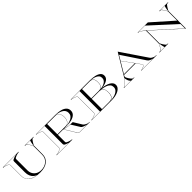

<svg xmlns="http://www.w3.org/2000/svg" viewBox="523 -2611 4552 4552"><g transform="rotate(-45 2799.0 -335.0)"><path d="M1037.5 -688.5Q1020 -688 1007.5 -673.8Q995 -659.5 981 -639Q975.5 -631 966 -615.8Q956.5 -600.5 947 -584.5Q937.5 -568.5 932.5 -557Q927 -545 927 -532.5V-255Q927 -131.5 837.5 -58.8Q748 14 584.5 14Q395 14 298.5 -55.8Q202 -125.5 202 -255V-612.5Q202 -633 188.8 -643Q175.5 -653 138 -667.5Q113.5 -677.5 92 -682Q70.5 -686.5 40 -690V-700H565V-690Q534.5 -686.5 513 -682Q491.5 -677.5 467 -667.5Q429.5 -652.5 416.2 -642.8Q403 -633 403 -612.5V-240Q403 -174 432.2 -121.5Q461.5 -69 515.8 -38.8Q570 -8.5 644.5 -8.5Q695 -8.5 742.5 -24.2Q790 -40 828.5 -71Q867 -102 889.5 -148.2Q912 -194.5 912 -255V-532.5Q912 -545 906.5 -557Q901.5 -568.5 892 -584.5Q882.5 -600.5 873 -615.8Q863.5 -631 858 -639Q844 -659.5 831.5 -673.8Q819 -688 801.5 -688.5L772 -690V-700H1067V-690ZM918.5 -537.5Q921.5 -566 926.5 -597.2Q931.5 -628.5 937.5 -654.8Q943.5 -681 950 -695H804.5Q829.5 -689.5 842 -671Q854.5 -652.5 878.5 -617Q895 -592.5 904.8 -572.8Q914.5 -553 918.5 -537.5ZM60 -693.5Q91 -688.5 108.8 -682.8Q126.5 -677 141 -671.5Q173.5 -659 190.2 -647.5Q207 -636 207 -612.5V-254Q207 -138 282.8 -75Q358.5 -12 485 4V2.5Q443 -11.5 407.2 -43.2Q371.5 -75 349.8 -126.5Q328 -178 328 -249.5V-612.5Q328 -636 342.8 -646.5Q357.5 -657 394.5 -671.5Q416.5 -680 437.2 -685.2Q458 -690.5 485 -693.5V-695H60Z M1672 -10V0H1147V-10Q1177.5 -13.5 1199 -18.2Q1220.5 -23 1245 -32.5Q1282.5 -47 1295.8 -57Q1309 -67 1309 -87.5V-612.5Q1309 -633 1295.8 -643Q1282.5 -653 1245 -667.5Q1220.5 -677.5 1199 -682Q1177.5 -686.5 1147 -690V-700H1814Q1904.5 -700 1977 -680Q2049.5 -660 2091.8 -618.5Q2134 -577 2134 -512Q2134 -447 2091.8 -405.5Q2049.5 -364 1977 -344Q1904.5 -324 1814 -324H1721.5Q1780 -303 1844 -295.2Q1908 -287.5 1970.5 -287.5L2098 -80Q2106.5 -66 2119.8 -57Q2133 -48 2147 -39.5Q2163 -30 2185.5 -20Q2208 -10 2228 -10H2257V0H1917Q1896.5 -8.5 1878 -27.8Q1859.5 -47 1835.5 -86.5L1737 -250Q1724.5 -270.5 1710.8 -290.2Q1697 -310 1682.5 -324H1510V-87.5Q1510 -67 1523.2 -57Q1536.5 -47 1574 -32.5Q1598.5 -23 1620 -18.2Q1641.5 -13.5 1672 -10ZM2059 -512Q2059 -559.5 2035.8 -592.8Q2012.5 -626 1974 -647Q1935.5 -668 1888.5 -678.8Q1841.5 -689.5 1794 -692Q1852 -683 1885.5 -638Q1919 -593 1919 -512Q1919 -432 1886.2 -387Q1853.5 -342 1794 -333Q1838 -333.5 1884.2 -343Q1930.5 -352.5 1970.2 -373.5Q2010 -394.5 2034.5 -428.5Q2059 -462.5 2059 -512ZM1510 -685V-339H1784Q1841 -339 1877.5 -382.8Q1914 -426.5 1914 -512Q1914 -597.5 1877.5 -641.2Q1841 -685 1784 -685ZM1688 -324Q1702.5 -310 1716.5 -290.2Q1730.5 -270.5 1743 -250L1841.5 -86.5Q1880.5 -21.5 1918 -5H2182Q2145.5 -12 2123.8 -17.5Q2102 -23 2077 -34.5Q2062 -41.5 2046.8 -49.8Q2031.5 -58 2018 -80L1891 -285Q1847 -288.5 1797.2 -297.2Q1747.5 -306 1688 -324ZM1557 -6.5Q1537.5 -13.5 1524 -18Q1510.5 -22.5 1496 -28Q1466.5 -39.5 1450.8 -52Q1435 -64.5 1435 -87.5V-695H1157V-693.5Q1184 -690.5 1205 -685.2Q1226 -680 1247.5 -671.5Q1284.5 -657 1299.2 -646.5Q1314 -636 1314 -612.5V-87.5Q1314 -64.5 1299.2 -53.8Q1284.5 -43 1247.5 -28.5Q1226 -20 1205 -14.8Q1184 -9.5 1157 -6.5V-5H1557Z M2317 -690V-700H2952.5Q3045 -700 3119.8 -683.8Q3194.5 -667.5 3238.5 -631.2Q3282.5 -595 3282.5 -535Q3282.5 -464 3216.2 -421.8Q3150 -379.5 3036.5 -368.5Q3090.5 -365 3141.2 -351.2Q3192 -337.5 3232.8 -314.8Q3273.5 -292 3297.5 -260.8Q3321.5 -229.5 3321.5 -190Q3321.5 -143 3294.5 -107.5Q3267.5 -72 3221.2 -48Q3175 -24 3117 -12Q3059 0 2996.5 0H2317V-10Q2347.5 -13.5 2369 -18.2Q2390.5 -23 2415 -32.5Q2452.5 -47 2465.8 -57Q2479 -67 2479 -87.5V-612.5Q2479 -633 2465.8 -643Q2452.5 -653 2415 -667.5Q2390.5 -677.5 2369 -682Q2347.5 -686.5 2317 -690ZM2327 -693.5Q2354 -690.5 2375 -685.2Q2396 -680 2417.5 -671.5Q2454.5 -657 2469.2 -646.5Q2484 -636 2484 -612.5V-87.5Q2484 -64.5 2469.2 -53.8Q2454.5 -43 2417.5 -28.5Q2396 -20 2375 -14.8Q2354 -9.5 2327 -6.5V-5H2605V-695H2327ZM3207 -535Q3207 -581 3181.5 -610.2Q3156 -639.5 3117 -656.2Q3078 -673 3036.2 -680.5Q2994.5 -688 2962 -690.5Q2985 -687 3009.2 -673.8Q3033.5 -660.5 3050.2 -628.2Q3067 -596 3067 -535Q3067 -476.5 3053.5 -443.5Q3040 -410.5 3018.5 -395Q2997 -379.5 2972 -374Q3003 -374.5 3042.8 -382.8Q3082.5 -391 3120.2 -409.2Q3158 -427.5 3182.5 -458.5Q3207 -489.5 3207 -535ZM2680 -375H2936.5Q2990 -375 3025.8 -410Q3061.5 -445 3061.5 -534Q3061.5 -593.5 3045 -626.2Q3028.5 -659 3000.2 -672Q2972 -685 2936.5 -685H2680ZM2680 -360V-15H2926.5Q2964.5 -15 2996.2 -29.8Q3028 -44.5 3047.2 -82.5Q3066.5 -120.5 3066.5 -190Q3066.5 -259.5 3047.2 -296.2Q3028 -333 2996.2 -346.5Q2964.5 -360 2926.5 -360ZM3247 -188Q3247 -235.5 3221.8 -266.8Q3196.5 -298 3155.8 -316.8Q3115 -335.5 3068 -345Q3021 -354.5 2977 -359Q3021.5 -347 3046.8 -309Q3072 -271 3072 -183Q3072 -103 3043 -62.2Q3014 -21.5 2962 -12.5Q3006 -13 3055.5 -22Q3105 -31 3148.5 -51.2Q3192 -71.5 3219.5 -105Q3247 -138.5 3247 -188Z M3401.5 -10H3421.5Q3442.5 -10 3466.2 -38Q3490 -66 3518 -98Q3546 -130 3568 -159.8Q3590 -189.5 3598 -202L3906.5 -715L4337.5 -80Q4348.5 -63.5 4358 -55.5Q4367.5 -47.5 4381.5 -39.5Q4397.5 -30.5 4420.5 -20.2Q4443.5 -10 4467.5 -10H4496.5V0H3984.5V-10H3996.5Q4020.5 -10 4043.5 -20.2Q4066.5 -30.5 4082.5 -39.5Q4122 -62.5 4105 -86.5L4009.5 -217.5H3623L3611.5 -198.5Q3597.5 -175.5 3608.5 -148.5Q3619.5 -121.5 3638 -94Q3658.5 -63.5 3673.8 -44.5Q3689 -25.5 3702 -17Q3706 -14.5 3712.2 -12.2Q3718.5 -10 3729.5 -10H3751.5V0H3401.5ZM3876.5 -640 3800 -513 4107.5 -90.5Q4120.5 -72.5 4111.5 -59.2Q4102.5 -46 4082 -34Q4066 -25 4048.2 -17Q4030.5 -9 4006.5 -5H4387.5Q4363.5 -9 4340.5 -17.2Q4317.5 -25.5 4301.5 -34.5Q4287.5 -42.5 4275.5 -50.5Q4263.5 -58.5 4252.5 -75ZM3632 -232.5H3999L3797.5 -509ZM3584.5 -176Q3576.5 -164.5 3564.2 -147.2Q3552 -130 3524 -98Q3505.5 -76.5 3487.8 -55Q3470 -33.5 3454 -19.2Q3438 -5 3424 -5H3639.5Q3628.5 -13 3614 -33.8Q3599.5 -54.5 3588.5 -89.5Q3579.5 -118 3576.8 -133.8Q3574 -149.5 3584.5 -176Z M4561.5 -690V-700H4901.5L5423.5 -238.5V-532.5Q5423.5 -545 5418 -557Q5413 -568.5 5403.5 -584.5Q5394 -600.5 5384.5 -615.8Q5375 -631 5369.5 -639Q5355.5 -659.5 5343 -673.8Q5330.5 -688 5313 -688.5L5283.5 -690V-700H5578.5V-690L5549 -688.5Q5531.5 -688 5519 -673.8Q5506.5 -659.5 5492.5 -639Q5487 -631 5477.5 -615.8Q5468 -600.5 5458.5 -584.5Q5449 -568.5 5444 -557Q5438.5 -545 5438.5 -532.5V45L4746.5 -580.5V-167.5Q4746.5 -155 4752 -143Q4757 -132 4766.5 -115.8Q4776 -99.5 4785.5 -84.2Q4795 -69 4800.5 -61Q4814.5 -41 4827 -26.8Q4839.5 -12.5 4857 -11.5L4886.5 -10V0H4591.5V-10L4621 -11.5Q4638.5 -12.5 4651 -26.8Q4663.5 -41 4677.5 -61Q4683 -69 4692.5 -84.2Q4702 -99.5 4711.5 -115.8Q4721 -132 4726 -143Q4731.5 -155 4731.5 -167.5V-592L4657.5 -650.5Q4643.5 -662 4619.5 -676Q4595.5 -690 4571.5 -690ZM5423.5 24V-123L4799.5 -695H4579.5Q4593.5 -694 4617 -682.5Q4640.5 -671 4658 -657Q4669.5 -648 4687 -635Q4704.5 -622 4721.8 -608.8Q4739 -595.5 4750 -585.5ZM5430 -537.5Q5433 -566 5438 -597.2Q5443 -628.5 5449 -654.8Q5455 -681 5461.5 -695H5316Q5341 -689.5 5353.5 -671Q5366 -652.5 5390 -617Q5406.5 -592.5 5416.2 -572.8Q5426 -553 5430 -537.5ZM4738 -162.5Q4734 -147 4724.2 -127.2Q4714.5 -107.5 4698 -83Q4674 -47.5 4661.5 -29Q4649 -10.5 4624 -5H4769.5Q4763 -19 4757 -45.2Q4751 -71.5 4746 -102.8Q4741 -134 4738 -162.5Z"/></g></svg>

Font: Engraving Unshaded CC
Style: Bold
Weight: 700
Designer: indestructible type*
Foundry: Cowboy Collective
Version: Version 1.000